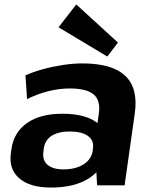

<svg xmlns="http://www.w3.org/2000/svg" viewBox="-20 -836 683 866"><path d="M407 -194 426 -325Q434 -383 402.5 -410Q371 -437 294 -437Q247 -437 197.5 -424.5Q148 -412 102 -389L95 -496Q130 -512 174 -524Q218 -536 264.5 -543Q311 -550 351 -550Q486 -550 545 -494Q604 -438 588 -325L542 0H418ZM210 10Q115 10 67 -31.5Q19 -73 29 -146L32 -166Q43 -240 102.5 -281.5Q162 -323 261 -323Q364 -323 417 -283Q470 -243 460 -169L457 -148Q447 -74 381.5 -32Q316 10 210 10ZM266 -72Q321 -72 356.5 -94.5Q392 -117 398 -155L399 -166Q405 -202 377 -222.5Q349 -243 294 -243Q244 -243 213 -223.5Q182 -204 177 -163L176 -153Q170 -114 194 -93Q218 -72 266 -72ZM512 -644 464 -581 244 -713 324 -816Z"/></svg>

Font: Pathway Extreme 8pt Thin 12pt
Style: Bold Italic
Weight: 700
Italic angle: -8°
Version: Version 1.001;gftools[0.9.26]